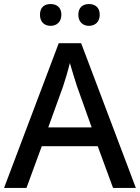

<svg xmlns="http://www.w3.org/2000/svg" viewBox="-20 -931 693 951"><path d="M178 -858C178 -821 201 -803 231 -803C259 -803 284 -821 284 -858C284 -896 259 -911 231 -911C201 -911 178 -896 178 -858ZM368 -858C368 -821 392 -803 421 -803C449 -803 474 -821 474 -858C474 -896 449 -911 421 -911C392 -911 368 -896 368 -858ZM540 0H653L382 -717H271L0 0H111L187 -207H464ZM362 -502 434 -300H219L292 -502C300 -524 316 -578 326 -619C334 -590 355 -523 362 -502Z"/></svg>

Font: Noto Sans Medefaidrin Medium
Style: Regular
Weight: 500
Designer: Dalton Maag Ltd
Foundry: Dalton Maag Ltd
Version: Version 1.002